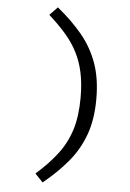

<svg xmlns="http://www.w3.org/2000/svg" viewBox="-64 -909 744 1098"><g transform="rotate(5 307.5 -359.5)"><path d="M397.4 -359Q397.4 -439.5 383.8 -502.6Q370.3 -565.6 343.1 -617.9Q315.9 -670.3 274.6 -717.7Q233.3 -765.1 177.9 -814.4L223.1 -861.5Q306.2 -793.8 365.4 -722.6Q424.6 -651.3 456.2 -563.6Q487.7 -475.9 487.7 -359Q487.7 -242.1 456.2 -154.4Q424.6 -66.7 365.4 4.6Q306.2 75.9 223.1 143.6L177.9 96.4Q251.3 31.8 300 -32.3Q348.7 -96.4 373.1 -174.1Q397.4 -251.8 397.4 -359Z"/></g></svg>

Font: FiraCode Nerd Font
Style: Regular
Weight: 400
Designer: Carrois Corporate, Edenspiekermann AG, Nikita Prokopov
Foundry: Carrois Corporate, Edenspiekermann AG, Nikita Prokopov
Version: Version 6.002;Nerd Fonts 2.2.2